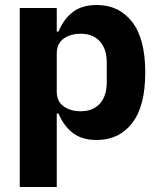

<svg xmlns="http://www.w3.org/2000/svg" viewBox="-20 -548 640 768"><path d="M59 -516H207V-422H214Q235 -472 271.5 -500Q308 -528 367 -528Q456 -528 508.5 -460.5Q561 -393 561 -258Q561 -123 508.5 -55.5Q456 12 367 12Q308 12 271.5 -16Q235 -44 214 -94H207V200H59ZM407 -218V-298Q407 -352 379.5 -382.5Q352 -413 303 -413Q261 -413 234 -393Q207 -373 207 -334V-182Q207 -143 234 -123Q261 -103 303 -103Q352 -103 379.5 -133.5Q407 -164 407 -218Z"/></svg>

Font: iA Writer Duo S
Style: Bold
Weight: 700
Designer: Mike Abbink, Paul van der Laan, Pieter van Rosmalen, Oliver Reichenstein
Foundry: Bold Monday and Information Architects Inc.
Version: Version 2.000